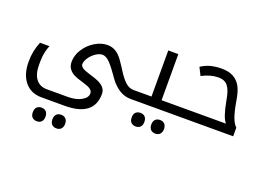

<svg xmlns="http://www.w3.org/2000/svg" viewBox="-127 -823 2189 1592"><g transform="rotate(20 967.5 -27.5)"><path d="M266.1 240.2Q172.4 240.2 118.7 175.3Q64.9 110.4 64.9 -1Q64.9 -53.2 73.5 -95.2Q82 -137.2 100.1 -181.2H183.1Q171.9 -153.3 165.8 -127.7Q159.7 -102.1 157.2 -78.1Q154.8 -54.2 154.8 -6.8Q154.8 74.2 188.5 118.2Q222.2 162.1 285.2 162.1H471.2Q542.5 162.1 589.4 135.5Q636.2 108.9 636.2 71.8Q636.2 51.3 617.7 36.6Q599.1 22 561.5 11.2Q485.8 -10.3 457.8 -26.4Q429.7 -42.5 414.8 -66.4Q399.9 -90.3 399.9 -123Q399.9 -180.7 434.3 -234.4Q468.8 -288.1 523.4 -321.5Q578.1 -355 632.8 -355Q666.5 -355 692.6 -342.8Q718.8 -330.6 741.7 -307.4Q764.6 -284.2 798.8 -230.5Q841.8 -161.1 862.5 -137.2Q883.3 -113.3 897.9 -101.8Q912.6 -90.3 928.7 -84.2Q944.8 -78.1 963.9 -78.1H969.2Q974.1 -78.1 974.1 -74.2V-4.9Q974.1 0 969.2 0H963.9Q921.9 0 883.1 -18.8Q844.2 -37.6 803.2 -81.1Q791.5 -93.3 752 -149.9Q703.6 -218.3 675.3 -241.7Q647 -265.1 622.1 -265.1Q594.7 -265.1 563.5 -244.1Q532.2 -223.1 511.2 -191.7Q490.2 -160.2 490.2 -134.8Q490.2 -118.2 508.1 -105Q525.9 -91.8 565.4 -80.1Q637.2 -59.1 667.2 -43.5Q697.3 -27.8 712.6 -6.6Q728 14.6 728 42Q728 240.2 471.2 240.2ZM296.9 439.9Q273.4 439.9 257.1 425.8Q240.7 411.6 240.7 379.9Q240.7 348.1 257.1 334Q273.4 319.8 296.9 319.8Q322.3 319.8 337.4 335.2Q352.5 350.6 352.5 379.9Q352.5 408.7 337.6 424.3Q322.8 439.9 296.9 439.9ZM469.7 439.9Q443.8 439.9 428.7 424.3Q413.6 408.7 413.6 379.9Q413.6 351.1 428.5 335.4Q443.4 319.8 469.7 319.8Q496.6 319.8 511.2 336.2Q525.9 352.5 525.9 379.9Q525.9 407.2 511.2 423.6Q496.6 439.9 469.7 439.9Z M959 0Q954.1 0 954.1 -4.9V-74.2Q954.1 -78.1 959 -78.1H1121.1V-484.9H1210V-78.1H1359.9Q1364.7 -78.1 1364.7 -74.2V-4.9Q1364.7 0 1359.9 0ZM1082 200.2Q1058.6 200.2 1042.2 186Q1025.9 171.9 1025.9 140.1Q1025.9 108.4 1042.2 94.2Q1058.6 80.1 1082 80.1Q1107.4 80.1 1122.6 95.5Q1137.7 110.8 1137.7 140.1Q1137.7 168.9 1122.8 184.6Q1107.9 200.2 1082 200.2ZM1254.9 200.2Q1229 200.2 1213.9 184.6Q1198.7 168.9 1198.7 140.1Q1198.7 111.3 1213.6 95.7Q1228.5 80.1 1254.9 80.1Q1281.7 80.1 1296.4 96.4Q1311 112.8 1311 140.1Q1311 167.5 1296.4 183.8Q1281.7 200.2 1254.9 200.2Z M1350.1 0Q1345.2 0 1345.2 -4.9V-74.2Q1345.2 -78.1 1350.1 -78.1H1778.8Q1742.2 -114.7 1715.8 -261.2Q1701.2 -347.7 1673.3 -382.3Q1645.5 -417 1589.8 -417Q1520.5 -417 1444.8 -377L1410.2 -445.8Q1453.1 -473.6 1496.8 -484.4Q1540.5 -495.1 1590.8 -495.1Q1651.9 -495.1 1692.9 -473.1Q1733.9 -451.2 1758.1 -408Q1782.2 -364.7 1794.9 -284.2Q1809.6 -194.8 1827.9 -146.2Q1846.2 -97.7 1870.1 -76.2V0Z"/></g></svg>

Font: Noto Kufi Arabic
Style: Regular
Weight: 400
Designer: Monotype Design team
Foundry: Monotype Imaging Inc.
Version: Version 1.02